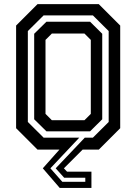

<svg xmlns="http://www.w3.org/2000/svg" viewBox="-20 -720 656 924"><path d="M229.5 -141.5H386.5L417 -172V-528L386.5 -558.5H229.5L199 -528V-172ZM190 -57.5H427L503 -133V-570.5L427 -646H190L114 -570.5V-133ZM203.5 -88 144.5 -146V-557.5L203.5 -615.5H413.5L472 -557.5V-146L413.5 -88ZM361.5 -57.5 222.5 90 280 155H390.5V135.5H289L248 90L388 -57.5ZM455.5 -700 558.5 -597V-103L455.5 0H377.5L287.5 90L302.5 106H420V184.5H267.5L186 90L266 0H160.5L57.5 -103V-597L160.5 -700Z"/></svg>

Font: Tourney SemiBold
Style: Regular
Weight: 600
Version: Version 1.015